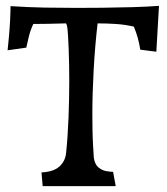

<svg xmlns="http://www.w3.org/2000/svg" viewBox="-20 -637 572 657"><path d="M126 0 122 -47Q163 -49 183 -67Q203 -85 206 -112Q212 -169 214.5 -235Q217 -301 217 -359Q217 -418 215 -469Q213 -520 211 -538Q210 -550 206 -557Q174 -556 144 -555.5Q114 -555 94 -555Q84 -534 78.5 -511Q73 -488 70 -474L6 -465Q8 -483 10.5 -510.5Q13 -538 14.5 -566.5Q16 -595 16 -616Q78 -612 133.5 -611Q189 -610 243 -610Q279 -610 330 -610.5Q381 -611 433 -612.5Q485 -614 524 -617L515 -460L460 -467Q457 -487 451.5 -507Q446 -527 438 -546Q407 -553 376 -555Q345 -557 314 -557Q305 -480 300.5 -397.5Q296 -315 296 -248Q296 -222 296.5 -193Q297 -164 298.5 -138.5Q300 -113 301 -98Q304 -75 316.5 -64.5Q329 -54 343.5 -51.5Q358 -49 367 -49L376 0Z"/></svg>

Font: Maname
Style: Regular
Weight: 400
Designer: Pathum Egodawatta
Foundry: mooniak
Version: Version 1.000; ttfautohint (v1.8.4.7-5d5b)